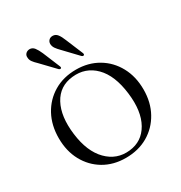

<svg xmlns="http://www.w3.org/2000/svg" viewBox="-157 -762 838 887"><g transform="rotate(-30 262.5 -319.0)"><path d="M263.5 -458.5Q328.5 -458.5 379.5 -428.5Q430.5 -398.5 459.5 -345.2Q488.5 -292 488.5 -223Q488.5 -154.5 459.2 -101.8Q430 -49 378.8 -19.2Q327.5 10.5 260.5 10.5Q195 10.5 144.5 -19.2Q94 -49 65.2 -101.8Q36.5 -154.5 36.5 -223.5Q36.5 -292 65.2 -345Q94 -398 145 -428.2Q196 -458.5 263.5 -458.5ZM292 -11Q361.5 -18.5 396.2 -80Q431 -141.5 418.5 -242Q406 -344.5 355.8 -395Q305.5 -445.5 233 -437.5Q161 -430 127.5 -367.8Q94 -305.5 106.5 -206Q119 -106 170 -54.5Q221 -3 292 -11ZM292 -599.5 329.5 -509.5Q333 -501 329 -498Q324.5 -494.5 317.5 -500L248 -573Q236 -585 228.2 -596Q220.5 -607 220 -620.5Q220 -631.5 227.5 -639.5Q235 -647.5 248 -647.5Q263.5 -647.5 273.5 -634.5Q283.5 -621.5 292 -599.5ZM169.5 -600 207 -509.5Q210.5 -501.5 207 -498.5Q202 -495 195.5 -500.5L126 -573Q113.5 -584.5 105.5 -595.5Q97.5 -606.5 97.5 -620Q96.5 -631 104.2 -639Q112 -647 125 -647.5Q140 -647.5 150 -634.8Q160 -622 169.5 -600Z"/></g></svg>

Font: Fraunces 72pt S000 Light
Style: Regular
Weight: 300
Version: Version 1.000; ttfautohint (v1.8.3)